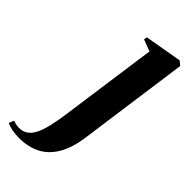

<svg xmlns="http://www.w3.org/2000/svg" viewBox="-372 -568 875 875"><g transform="rotate(45 66.0 -130.0)"><path d="M166.5 32.5Q156 112.5 126.8 161.2Q97.5 210 53.5 231.8Q9.5 253.5 -46.5 253.5Q-71.5 253.5 -92.8 249.5Q-114 245.5 -129 237.5L-119 213.5Q-109.5 217 -99.5 219Q-89.5 221 -80.5 221Q-57 221 -39.8 210Q-22.5 199 -9.8 175Q3 151 12.2 112.2Q21.5 73.5 29 18.5L94 -446L37.5 -467.5L40 -483L220 -514.5L240 -498Z"/></g></svg>

Font: Merriweather 144pt
Style: Bold Italic
Weight: 700
Italic angle: -7.8°
Version: Version 2.101